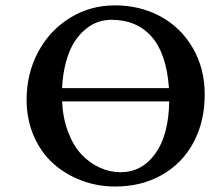

<svg xmlns="http://www.w3.org/2000/svg" viewBox="-20 -678 781 708"><path d="M734.9 -329.1Q734.9 -230 693.6 -152.8Q652.3 -75.7 577.1 -33Q502 9.8 404.8 9.8Q338.4 9.8 279.1 -12.9Q219.7 -35.6 175 -76.2Q130.4 -116.7 104.2 -177.5Q78.1 -238.3 78.1 -310.1Q78.1 -406.7 120.8 -486.6Q163.6 -566.4 238.3 -612.3Q313 -658.2 403.8 -658.2Q496.1 -658.2 571.3 -617.7Q646.5 -577.1 690.7 -501.5Q734.9 -425.8 734.9 -329.1ZM424.8 -43Q503.4 -43 552.7 -111.6Q602.1 -180.2 604 -304.2H209Q211.9 -242.2 231 -191.7Q250 -141.1 280 -109.1Q310.1 -77.1 347.4 -60.1Q384.8 -43 424.8 -43ZM391.1 -605Q365.2 -605 341.1 -596.7Q316.9 -588.4 293.7 -568.8Q270.5 -549.3 252.9 -521Q235.4 -492.7 223.4 -449.5Q211.4 -406.2 209 -353H603Q594.2 -480 539.3 -542.5Q484.4 -605 391.1 -605Z"/></svg>

Font: Linear Smooth
Style: Bold
Weight: 700
Designer: Philipp H. Poll, Flanker
Foundry: Philipp H. Poll, reworked by Flanker
Version: Version 1.061 | FøM Fix